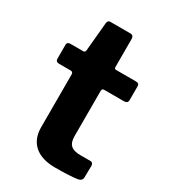

<svg xmlns="http://www.w3.org/2000/svg" viewBox="-176 -798 784 886"><g transform="rotate(30 216.0 -355.0)"><path d="M384 -424C397 -424 404 -430 404 -441V-515C404 -526 398 -531 386 -531H281C274 -531 271 -534 271 -541V-691C271 -703 264 -710 255 -710H146C137 -710 132 -704 131 -693L117 -541C116 -534 112 -530 107 -530H38C26 -530 20 -525 20 -515V-441C20 -430 26 -424 39 -424H100C109 -424 113 -419 113 -409V-129C113 -45 168 0 261 0C312 0 352 -2 380 -6C395 -9 402 -17 402 -30L403 -91C403 -102 397 -108 388 -108H334C287 -108 267 -126 267 -171V-412C267 -420 271 -424 278 -424Z"/></g></svg>

Font: Libre Franklin
Style: Bold
Weight: 700
Designer: Pablo Impallari, Rodrigo Fuenzalida
Foundry: Impallari Type
Version: Version 1.002; ttfautohint (v1.5)